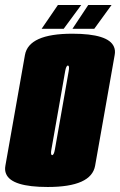

<svg xmlns="http://www.w3.org/2000/svg" viewBox="-53 -741 478 766"><path d="M137.5 5Q-6.5 5 -28.5 -47Q-35 -61.5 -31.5 -80Q-16.5 -165 7.5 -300.5L46.5 -521.5Q61.5 -606.5 235.5 -606.5Q379.5 -606.5 401.5 -554.5Q408 -540 404.5 -521.5L365.5 -300.5Q341.5 -165 326.5 -80Q311.5 5 137.5 5ZM155 -122Q162 -122 166 -144.5Q170 -167 193.5 -300.5Q217 -434.5 221 -457Q224.5 -476.5 219.5 -479Q219 -479.5 218 -479.5Q211 -479.5 207 -457Q203 -434.5 179.5 -300.5Q156 -167 152 -144.5Q148.5 -125 153.5 -122.5Q154 -122 155 -122ZM113 -626 178 -721H271L201 -626ZM236 -626 299 -721H392L323 -626Z"/></svg>

Font: Anybody UltraCondensed Black
Style: Italic
Weight: 900
Width: 1
Italic angle: -10°
Designer: Tyler Finck
Foundry: Etcetera Type Company
Version: Version 1.010; ttfautohint (v1.8.3) -l 8 -r 50 -G 200 -x 14 